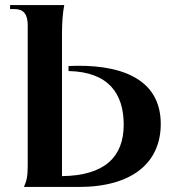

<svg xmlns="http://www.w3.org/2000/svg" viewBox="-20 -742 695 762"><path d="M90 -642V-84C90 -44 86 -24 75 0H292C507 0 618 -98 618 -250C618 -437 447 -489 252 -480V-460C410 -457 471 -371 471 -247C471 -119 395 -45 226 -43V-602C226 -658 229 -689 235 -722H20V-706H38C73 -706 90 -686 90 -642Z"/></svg>

Font: Sinistre
Style: Bold
Weight: 700
Designer: Jules Durand
Foundry: Collletttivo
Version: Version 69.420;Glyphs 3.2 (3217)